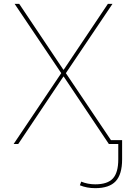

<svg xmlns="http://www.w3.org/2000/svg" viewBox="-20 -750 707 1000"><path d="M616 -20V80Q616 158 582.5 194Q549 230 476 230Q432 230 396 215L403 196Q437 210 476 210Q540 210 568 179.5Q596 149 596 80V0H571H551H547L312 -351H310L75 0H51L299 -369L56 -730H80L310 -387H312L542 -730H566L323 -369L558 -20Z"/></svg>

Font: Mplus 1p Thin
Style: Regular
Weight: 250
Version: Version 1.061